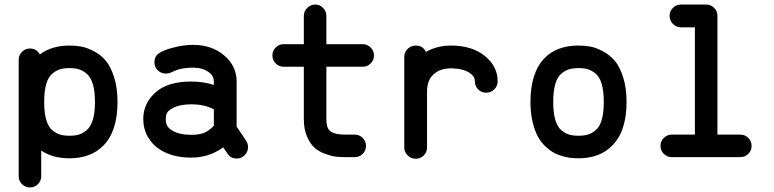

<svg xmlns="http://www.w3.org/2000/svg" viewBox="-20 -677 3400 843"><path d="M397 -229Q397 -277 387.5 -308Q378 -339 360.5 -353.5Q343 -368 326 -373Q309 -378 285 -378Q261 -378 244 -373Q227 -368 209.5 -353.5Q192 -339 183 -308Q174 -277 174 -229Q174 -182 183 -151Q192 -120 209.5 -105.5Q227 -91 244 -86Q261 -81 285 -81Q309 -81 326 -86Q343 -91 360.5 -105.5Q378 -120 387.5 -151Q397 -182 397 -229ZM285 -477Q312 -477 337 -472.5Q362 -468 392.5 -452Q423 -436 444.5 -410.5Q466 -385 481 -338Q496 -291 496 -229Q496 -100 433 -37Q378 18 285 18Q211 18 161 -16V97Q161 117 146.5 131.5Q132 146 111.5 146Q91 146 76.5 131.5Q62 117 62 97V-414Q62 -435 76.5 -449.5Q91 -464 112 -464Q141 -464 155 -438Q207 -477 285 -477Z M819 -85Q856 -85 877.5 -94.5Q899 -104 919 -125V-197Q878 -219 819 -219Q768 -219 736 -201Q721 -193 714.5 -183Q708 -173 708 -155Q708 -135 714.5 -124Q721 -113 736 -104Q767 -85 819 -85ZM609 -155Q609 -223 662.5 -271Q716 -319 819 -319Q874 -319 919 -304V-319Q919 -344 897 -360Q869 -380 828 -380Q793 -380 763 -372L733 -360Q722 -354 708 -354Q687 -354 672.5 -368.5Q658 -383 658 -403Q658 -433 684 -447Q691 -451 703.5 -456.5Q716 -462 753 -471Q790 -480 828 -480Q910 -480 964.5 -433.5Q1019 -387 1019 -319V-121L1060 -60Q1069 -47 1069 -31Q1069 -11 1054.5 4Q1040 19 1019 19Q992 19 978 -4L960 -30Q898 15 819 15Q738 15 683 -20Q650 -40 629.5 -75.5Q609 -111 609 -155Z M1314 -607Q1314 -628 1329 -642.5Q1344 -657 1364 -657Q1384 -657 1398.5 -642.5Q1413 -628 1413 -607V-483H1573Q1593 -483 1607.5 -468.5Q1622 -454 1622 -433.5Q1622 -413 1607.5 -398.5Q1593 -384 1573 -384H1413V-154Q1413 -118 1426 -105Q1443 -86 1497 -86H1536Q1536 -86 1537 -86Q1558 -86 1572.5 -71.5Q1587 -57 1587 -36.5Q1587 -16 1572.5 -1.5Q1558 13 1537 13Q1536 13 1536 13H1497Q1475 13 1456 11Q1437 9 1409 -1Q1381 -11 1361.5 -28Q1342 -45 1328 -77.5Q1314 -110 1314 -154V-384H1225Q1205 -384 1190.5 -398.5Q1176 -413 1176 -433.5Q1176 -454 1190.5 -468.5Q1205 -483 1225 -483H1314Z M1755 -427Q1755 -448 1770 -462.5Q1785 -477 1805 -477Q1837 -477 1850 -449Q1899 -477 1960 -477Q2052 -477 2108.5 -431.5Q2165 -386 2165 -320Q2165 -320 2165 -320Q2165 -299 2150 -284.5Q2135 -270 2114.5 -270Q2094 -270 2079.5 -284.5Q2065 -299 2065 -320Q2065 -320 2065 -320Q2065 -342 2042 -357Q2011 -377 1960 -377Q1913 -377 1884 -351Q1855 -325 1855 -275V-30Q1855 -9 1840.5 5.5Q1826 20 1805.5 20Q1785 20 1770 5.5Q1755 -9 1755 -30Z M2631 -229Q2631 -277 2622 -308Q2613 -339 2595.5 -353.5Q2578 -368 2561 -373Q2544 -378 2520 -378Q2496 -378 2479 -373Q2462 -368 2444.5 -353.5Q2427 -339 2418 -308Q2409 -277 2409 -229Q2409 -182 2418 -151Q2427 -120 2444.5 -105.5Q2462 -91 2479 -86Q2496 -81 2520 -81Q2544 -81 2561 -86Q2578 -91 2595.5 -105.5Q2613 -120 2622 -151Q2631 -182 2631 -229ZM2520 18Q2506 18 2492.5 17Q2479 16 2456.5 10.5Q2434 5 2415.5 -4.5Q2397 -14 2376.5 -32.5Q2356 -51 2342 -76.5Q2328 -102 2318.5 -141.5Q2309 -181 2309 -229Q2309 -359 2372 -423Q2426 -477 2520 -477Q2547 -477 2572 -472.5Q2597 -468 2627 -452Q2657 -436 2679 -410.5Q2701 -385 2716 -338Q2731 -291 2731 -229Q2731 -100 2667 -37Q2613 18 2520 18Z M2970 -557Q2949 -557 2934.5 -572Q2920 -587 2920 -607.5Q2920 -628 2934.5 -642.5Q2949 -657 2970 -657H3081Q3101 -657 3115.5 -642.5Q3130 -628 3130 -607V-86H3230Q3251 -86 3265.5 -71.5Q3280 -57 3280 -36.5Q3280 -16 3265.5 -1.5Q3251 13 3230 13H2930Q2909 13 2894.5 -1.5Q2880 -16 2880 -36.5Q2880 -57 2894.5 -71.5Q2909 -86 2930 -86H3031V-557Z"/></svg>

Font: Brass Mono
Style: Bold
Weight: 700
Monospace: yes
Version: Version 1.100; ttfautohint (v1.8.3) -l 8 -r 50 -G 200 -x 14 